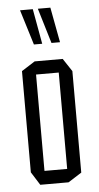

<svg xmlns="http://www.w3.org/2000/svg" viewBox="-52 -750 403 784"><g transform="rotate(-5 149.0 -358.5)"><path d="M103 -450V-504H217L252 -451V-450ZM81 0 47 -54V-55H196V0ZM47 -55V-469L102 -504H103V-55ZM196 0V-450H252V-35L197 0ZM177 -573 134 -716V-717H185L212 -573ZM105 -573 61 -716V-717H113L139 -573Z"/></g></svg>

Font: Foldit Thin Light
Style: Regular
Weight: 300
Version: Version 1.003